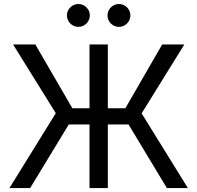

<svg xmlns="http://www.w3.org/2000/svg" viewBox="-20 -953 1000 973"><path d="M526.4 0H433.6V-727.5H526.4ZM262.7 -379.4 46.4 -727.5H159.2L346.7 -404.3H615.2L801.8 -727.5H914.1L697.8 -378.4L932.1 0H825.7L631.3 -322.3H328.6L132.8 0H27.8ZM524.9 -875Q524.9 -890.6 532.7 -903.8Q540.5 -917 554 -924.8Q567.4 -932.6 583 -932.6Q598.6 -932.6 611.8 -924.8Q625 -917 632.8 -903.8Q640.6 -890.6 640.6 -875Q640.6 -859.4 632.8 -845.9Q625 -832.5 611.8 -824.7Q598.6 -816.9 583 -816.9Q567.4 -816.9 554 -824.7Q540.5 -832.5 532.7 -845.9Q524.9 -859.4 524.9 -875ZM319.3 -875Q319.3 -890.6 327.1 -903.8Q335 -917 348.4 -924.8Q361.8 -932.6 377.4 -932.6Q393.1 -932.6 406.2 -924.8Q419.4 -917 427.2 -903.8Q435.1 -890.6 435.1 -875Q435.1 -859.4 427.2 -845.9Q419.4 -832.5 406.2 -824.7Q393.1 -816.9 377.4 -816.9Q361.8 -816.9 348.4 -824.7Q335 -832.5 327.1 -845.9Q319.3 -859.4 319.3 -875Z"/></svg>

Font: Inter RS Variable
Style: Regular
Weight: 400
Designer: Rasmus Andersson (customised by Maria Ramos and Noel Pretorius)
Foundry: rsms
Version: Version 3.001;Glyphs 3.2.3 (3260)